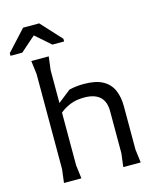

<svg xmlns="http://www.w3.org/2000/svg" viewBox="-166 -1017 899 1107"><g transform="rotate(-15 284.0 -463.0)"><path d="M430 0 440 -80V-331Q440 -389 408.5 -417.5Q377 -446 315 -446Q267 -446 232 -431.5Q197 -417 174 -398Q151 -379 138 -364V-427L246 -512Q272 -518 293.5 -520Q315 -522 333 -522Q405 -522 446.5 -499Q488 -476 506 -434.5Q524 -393 524 -339V-80L534 0ZM76 0 86 -80V-648L76 -728H180L170 -648V-80L180 0ZM80 -926H176L288 -804V-788H218L128 -867L38 -788H-32V-804Z"/></g></svg>

Font: AR One Sans
Style: Regular
Weight: 400
Designer: Niteesh Yadav
Foundry: Niteesh Yadav
Version: Version 1.001;gftools[0.9.33]